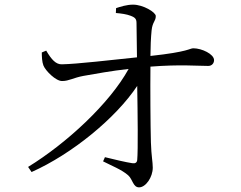

<svg xmlns="http://www.w3.org/2000/svg" viewBox="-20 -790 1040 827"><path d="M248 -441C277 -441 296 -455 339 -463C390 -472 461 -485 534 -493C452 -344 267 -173 101 -71L116 -49C289 -126 479 -281 571 -420C573 -300 575 -143 571 -101C570 -90 563 -85 550 -87C523 -91 472 -103 432 -113L424 -95C459 -77 505 -59 532 -35C552 -17 553 17 579 17C608 17 638 -27 638 -68C638 -93 632 -116 630 -177C628 -251 627 -410 628 -503C755 -513 832 -506 877 -506C892 -506 902 -517 902 -531C902 -557 849 -582 813 -582C796 -582 795 -567 628 -549C628 -585 630 -630 633 -659C637 -697 651 -698 651 -721C651 -737 597 -770 553 -770C526 -770 498 -761 480 -755L479 -734C502 -732 525 -729 543 -722C561 -715 568 -709 568 -691L570 -543C464 -532 309 -514 247 -513C221 -512 202 -533 179 -572L160 -564C160 -547 161 -523 167 -508C176 -485 221 -440 248 -441Z"/></svg>

Font: Source Han Serif CN
Style: Regular
Weight: 400
Designer: Ryoko NISHIZUKA 西塚涼子 (kana & ideographs); Frank Grießhammer (Latin, Greek & Cyrillic); Wenlong ZHANG 张文龙 (bopomofo); San
Foundry: Adobe
Version: Version 2.003;hotconv 1.1.1;makeotfexe 2.6.0